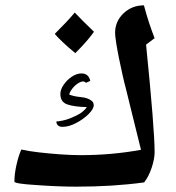

<svg xmlns="http://www.w3.org/2000/svg" viewBox="-20 -835 658 719"><path d="M264 -136Q199 -136 116 -142Q34 -147 34 -155Q34 -184 42 -219Q50 -254 60 -275Q86 -269 125 -264.5Q164 -260 205.5 -257Q247 -254 283 -254Q341 -254 397 -259Q453 -264 508 -274Q484 -370 470.5 -425.5Q457 -481 452 -501Q446 -523 439 -554Q432 -585 425.5 -617Q419 -649 415 -675Q411 -701 411 -712Q411 -755 442.5 -785Q474 -815 519 -815Q528 -781 538 -750.5Q548 -720 559 -692L527 -668Q543 -509 551 -408.5Q559 -308 559 -265Q559 -240 548 -207Q537 -174 520 -152Q462 -144 398.5 -140Q335 -136 264 -136ZM214 -360Q202 -360 196.5 -366Q191 -372 191 -380Q217 -382 241.5 -391.5Q266 -401 283 -412Q291 -418 296.5 -423.5Q302 -429 305 -434Q258 -435 232 -444Q206 -453 206 -483Q206 -499 218 -517Q230 -535 248.5 -547.5Q267 -560 285 -560Q312 -560 318 -532L302 -525Q297 -530 291 -530Q283 -530 271.5 -522.5Q260 -515 251 -503.5Q242 -492 239 -481Q256 -474 282 -471.5Q308 -469 321 -459Q331 -453 331 -441Q331 -427 312 -408Q293 -389 265.5 -374.5Q238 -360 214 -360ZM262 -636Q211 -678 185 -708Q208 -731 226.5 -750.5Q245 -770 260 -788Q271 -776 289 -758Q307 -740 332 -716Q320 -699 302.5 -679Q285 -659 262 -636Z"/></svg>

Font: Noto Naskh Arabic UI
Style: Regular
Weight: 400
Designer: Monotype Design Team, David Williams, Mohamad Dakak and Nizar Qandah
Foundry: Monotype Imaging Inc.
Version: Version 2.014